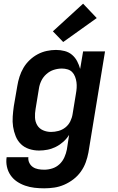

<svg xmlns="http://www.w3.org/2000/svg" viewBox="-20 -809 640 1042"><path d="M220 213Q193 213 167 210Q141 207 116.5 198.5Q92 190 71.5 176Q51 162 37 141.5Q23 121 17.5 95.5Q12 70 16 44H134Q132 60 139 74.5Q146 89 158.5 97.5Q171 106 187 109Q203 112 220 112Q242 112 264 105Q286 98 303 82Q320 66 329.5 44.5Q339 23 343 2L355 -77Q342 -56 323.5 -39.5Q305 -23 283 -12Q261 -1 238 3.5Q215 8 192 8Q164 8 138 -0.5Q112 -9 93.5 -27Q75 -45 65 -70Q55 -95 51 -121.5Q47 -148 49 -176.5Q51 -205 55 -233L74 -343Q78 -368 86 -393Q94 -418 107.5 -441Q121 -464 141 -483Q161 -502 184.5 -514.5Q208 -527 233.5 -532.5Q259 -538 284 -538Q308 -538 331 -532Q354 -526 371 -511.5Q388 -497 398.5 -477Q409 -457 415 -435L431 -530H550L460 18Q455 45 445.5 71.5Q436 98 419 122Q402 146 378.5 164Q355 182 328.5 193.5Q302 205 274.5 209Q247 213 220 213ZM257 -93Q277 -93 297.5 -98.5Q318 -104 335 -117.5Q352 -131 361.5 -150.5Q371 -170 374 -190L392 -300Q395 -316 396 -332Q397 -348 395 -363Q393 -378 387.5 -392.5Q382 -407 372 -417.5Q362 -428 347 -432.5Q332 -437 316 -437Q294 -437 272 -430Q250 -423 232 -407Q214 -391 204 -370Q194 -349 191 -327L173 -217Q169 -194 170 -171Q171 -148 182 -129.5Q193 -111 213.5 -102Q234 -93 257 -93ZM323 -581 267 -639 431 -789 505 -711Z"/></svg>

Font: Iosevka Curly Extended
Style: Bold Italic
Weight: 700
Width: 7
Italic angle: -9°
Monospace: yes
Designer: Belleve Invis
Foundry: Belleve Invis
Version: Version 11.1.0; ttfautohint (v1.8.3)